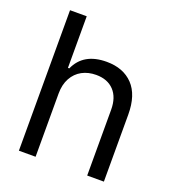

<svg xmlns="http://www.w3.org/2000/svg" viewBox="-130 -807 821 908"><g transform="rotate(20 281.0 -353.5)"><path d="M151.4 0H67.4V-707H151.4V-447.3H158.2Q198.2 -537.1 314.5 -537.1Q398.4 -537.1 446.8 -486.6Q495.1 -436 495.1 -336.9V0H411.1V-331.1Q411.1 -393.1 378.7 -427.5Q346.2 -461.9 289.1 -461.9Q249 -461.9 218 -445.1Q187 -428.2 169.2 -395.8Q151.4 -363.3 151.4 -318.4Z"/></g></svg>

Font: Pretendard JP
Style: Regular
Weight: 400
Designer: Base glyphs from Inter by Rasmus Andersson; Hangeul glyphs from Noto Sans CJK(Source Han Sans) by Jang Soo-young and Kan
Foundry: Kil Hyung-jin
Version: Version 1.309